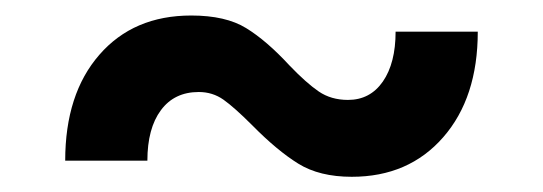

<svg xmlns="http://www.w3.org/2000/svg" viewBox="-20 -488 707 250"><path d="M171.9 -278.8H64.9Q64.9 -365.7 109.4 -416.7Q153.8 -467.8 229 -467.8Q273.9 -467.8 300.5 -451.4Q327.1 -435.1 356.9 -402.8Q378.9 -379.9 395 -368.9Q411.1 -357.9 433.1 -357.9Q461.9 -357.9 478.5 -381.8Q495.1 -405.8 495.1 -446.8H602.1Q602.1 -360.8 557.1 -309.3Q512.2 -257.8 438 -257.8Q396 -257.8 368.4 -274.9Q340.8 -292 308.1 -325.2Q285.2 -348.1 271 -358.2Q256.8 -368.2 238.8 -368.2Q207 -368.2 189.5 -344.5Q171.9 -320.8 171.9 -278.8Z"/></svg>

Font: Sarala
Style: Bold
Weight: 700
Designer: Andres Torresi
Foundry: Huerta Tipografica
Version: Version 1.004;PS 001.003;hotconv 1.0.70;makeotf.lib2.5.58329